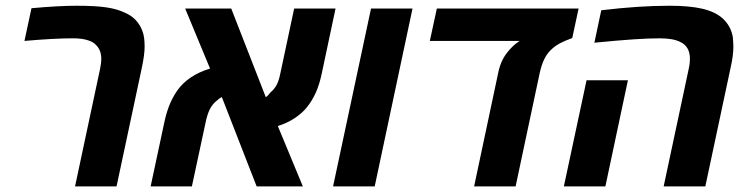

<svg xmlns="http://www.w3.org/2000/svg" viewBox="-20 -662 2661 682"><path d="M339.8 -452.6Q339.8 -484.9 319.8 -503.4Q310.5 -513.2 293.5 -518.6Q272.5 -525.9 238.3 -525.9Q172.4 -525.9 66.9 -516.6L91.8 -632.8Q188 -641.6 252 -641.6Q319.8 -641.6 358.6 -635.7Q397.5 -629.9 426.3 -615.7Q466.8 -597.7 484.4 -555.7Q490.2 -541.5 491.9 -527.3Q493.7 -513.2 493.7 -496.6Q493.7 -467.3 483.4 -419.4L394 0H246.6L335.9 -419.4Q339.8 -439 339.8 -452.6Z M608.9 -339.4Q647.5 -394.5 726.1 -418.5L637.7 -631.8H801.3L924.3 -316.4Q933.1 -323.2 940.9 -334Q954.6 -345.2 962.6 -360.4Q970.7 -375.5 975.6 -400.4L1024.9 -631.8H1171.9L1123 -401.4Q1115.2 -363.8 1102.5 -334.7Q1089.8 -305.7 1070.8 -281.7Q1053.7 -260.3 1026.9 -242.4Q1000 -224.6 966.8 -214.4L1055.7 0H891.6L768.1 -316.9Q759.8 -314 748.5 -303.2Q734.4 -292 725.3 -273.9Q716.3 -255.9 710.4 -227.5L661.6 0H515.1L563.5 -226.6Q570.8 -260.7 581.3 -287.4Q591.8 -314 608.9 -339.4Z M1297.9 -631.8H1445.3L1311 0H1163.1Z M1782.2 -476.1Q1801.3 -500.5 1822.8 -514.6L1826.2 -516.6H1506.8L1531.7 -631.8H2035.2L2012.7 -526.9Q1986.8 -517.6 1969.2 -508.3Q1951.7 -499 1938 -485.8Q1922.9 -471.7 1913.1 -451.4Q1903.3 -431.2 1897 -402.3L1811.5 0H1664.1L1750 -404.8Q1758.8 -447.3 1782.2 -476.1Z M2430.7 -452.6Q2430.7 -475.1 2422.1 -490Q2413.6 -504.9 2396 -513.2Q2370.6 -525.9 2323.7 -525.9Q2283.7 -525.9 2229.7 -522.2Q2175.8 -518.6 2091.3 -510.3L2115.7 -625.5Q2249 -641.6 2358.4 -641.6Q2428.7 -641.6 2474.4 -631.1Q2520 -620.6 2546.9 -596.7Q2576.2 -569.8 2583 -530.3Q2585 -506.8 2585 -496.6Q2585 -463.9 2574.7 -419.4L2485.4 0H2337.4L2426.8 -419.4Q2430.7 -435.5 2430.7 -452.6ZM2063.5 -377H2210.4L2130.4 0H1982.9Z"/></svg>

Font: Viking Open Sans
Style: Bold Italic
Weight: 700
Italic angle: -12°
Foundry: Ascender Corporation
Version: Version 2.000